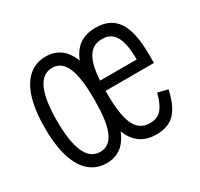

<svg xmlns="http://www.w3.org/2000/svg" viewBox="-117 -659 854 818"><g transform="rotate(-30 310.0 -250.0)"><path d="M281 -250C281 -116 257 -43.5 192 -43.5C127 -43.5 97.5 -116 97.5 -250C97.5 -384 127 -456.5 192 -456.5C257 -456.5 281 -384 281 -250ZM37.5 -250C37.5 -70.5 98.5 12 192 12C247 12 286.5 -16.5 310 -76C333.5 -16.5 374.5 12 437.5 12C520 12 555.5 -36.5 576.5 -129L527.5 -141.5C508.5 -70.5 484 -43.5 437.5 -43.5C364 -43.5 340.5 -111 340.5 -250V-257.5H578.5V-298C578.5 -448.5 533.5 -512 438 -512C373.5 -512 333 -483 310 -424.5C286.5 -484 247 -512 192 -512C98.5 -512 37.5 -429.5 37.5 -250ZM342 -307C348 -401.5 372.5 -456.5 437.5 -456.5C496 -456.5 522 -412 522.5 -307Z"/></g></svg>

Font: Monaspace Neon ExtraLight
Style: Regular
Weight: 200
Designer: Riley Cran & the Lettermatic Team
Foundry: Lettermatic
Version: Version 1.200 (Monaspace Neon)